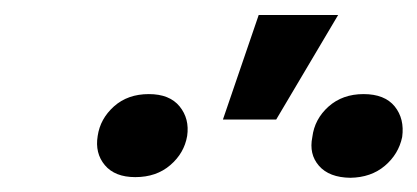

<svg xmlns="http://www.w3.org/2000/svg" viewBox="-20 -853 569 262"><path d="M284.2 -689.9 333 -832.5H441.4L356.9 -689.9ZM113.3 -667.5Q116.7 -690.9 135.5 -707.8Q154.3 -724.6 183.1 -724.6Q211.4 -724.6 225.1 -707.8Q238.8 -690.9 235.4 -667.5Q231.4 -644 212.4 -627.7Q193.4 -611.3 164.6 -611.3Q136.7 -611.3 123 -627.7Q109.4 -644 113.3 -667.5ZM406.2 -666Q409.2 -690.4 428.2 -707.5Q447.3 -724.6 476.1 -724.6Q504.9 -724.6 518.6 -707.8Q532.2 -690.9 528.8 -666Q523.9 -642.6 505.1 -626.7Q486.3 -610.8 458 -610.4Q429.2 -610.8 415.3 -626.7Q401.4 -642.6 406.2 -666Z"/></svg>

Font: Inter Tight Medium
Style: Italic
Weight: 500
Italic angle: -9.39999°
Designer: Rasmus Andersson
Foundry: rsms
Version: Version 3.004